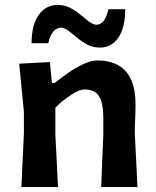

<svg xmlns="http://www.w3.org/2000/svg" viewBox="-20 -755 628 775"><path d="M66.5 0Q69 -54.5 71.2 -104.8Q73.5 -155 76.5 -217V-302Q72 -350.5 67.2 -399Q62.5 -447.5 57.5 -498L181.5 -504.5L189.5 -420H201Q226 -441 256.8 -462Q287.5 -483 317.8 -497Q348 -511 372 -511Q527 -511 527 -333.5Q527 -301 525.5 -271.2Q524 -241.5 524 -217Q527 -155 529.8 -104.5Q532.5 -54 535 0H388.5Q390.5 -54 392.5 -103.8Q394.5 -153.5 397 -210.5V-281.5Q397 -338 380.2 -366Q363.5 -394 320 -394Q302 -394 267.8 -372.5Q233.5 -351 203.5 -320.5V-210.5Q206.5 -153.5 209 -103.8Q211.5 -54 214 0ZM383.5 -563Q355 -563 332.8 -574.8Q310.5 -586.5 292 -602.2Q273.5 -618 257.2 -630.2Q241 -642.5 224.5 -643.5Q205.5 -641.5 193 -624.8Q180.5 -608 175 -580.5H107.5Q107.5 -655 136.2 -695Q165 -735 213.5 -735Q240.5 -735 262.8 -723.5Q285 -712 303.8 -696.2Q322.5 -680.5 338.8 -668.2Q355 -656 370.5 -655Q389.5 -657 400.5 -673.5Q411.5 -690 417.5 -718H485.5Q485.5 -643.5 457.8 -603.2Q430 -563 383.5 -563Z"/></svg>

Font: Commissioner Loud SemiBold
Style: Regular
Weight: 600
Designer: Kostas Bartsokas
Foundry: Kostas Bartsokas
Version: Version 1.000; ttfautohint (v1.8.3)